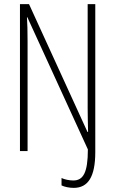

<svg xmlns="http://www.w3.org/2000/svg" viewBox="-20 -734 559 933"><path d="M338 179C408 179 443 125 443 5V-714H406V-208C406 -176 407 -136 408 -93H405L121 -714H77V0H114V-532C114 -585 113 -618 111 -650H113L407 -8C407 106 384 143 336 143C317 143 293 138 279 131V167C293 174 317 179 338 179Z"/></svg>

Font: Noto Sans Gurmukhi UI ExtraCondensed ExtraLight
Style: Regular
Weight: 200
Width: 2
Designer: Jelle Bosma - Monotype Design Team
Foundry: Monotype Imaging Inc.
Version: Version 2.004